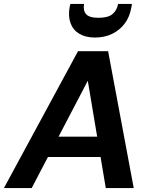

<svg xmlns="http://www.w3.org/2000/svg" viewBox="-42 -962 771 982"><path d="M-22 0 357 -700H511L642 0H499L407 -549L120 0ZM111 -159 164 -263H533L550 -159ZM444 -770Q396 -770 364 -789Q332 -808 319 -843Q306 -878 314 -925L318 -942H388Q382 -909 398 -890Q414 -871 462 -871Q511 -871 533.5 -890Q556 -909 562 -942H633L630 -925Q622 -877 596.5 -842.5Q571 -808 532 -789Q493 -770 444 -770Z"/></svg>

Font: DM Sans
Style: Bold Italic
Weight: 700
Italic angle: -10°
Designer: Colophon Foundry, Jonny Pinhorn
Foundry: Colophon Foundry
Version: Version 4.004;gftools[0.9.30]